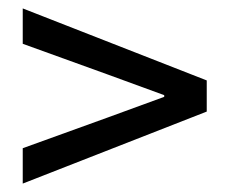

<svg xmlns="http://www.w3.org/2000/svg" viewBox="-20 -560 545 456"><path d="M34 -124V-208L236 -281L370 -330V-334L236 -383L34 -456V-540L471 -369V-295Z"/></svg>

Font: Source Sans 3 ExtraLight Medium
Style: Regular
Weight: 500
Version: Version 3.052;hotconv 1.1.0;makeotfexe 2.6.0